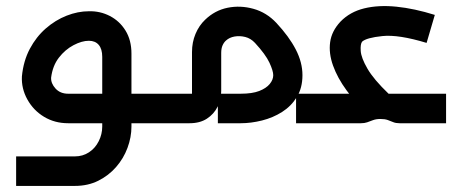

<svg xmlns="http://www.w3.org/2000/svg" viewBox="-20 -405 1534 631"><path d="M361 0V-97H513V0ZM33 206V109H226Q252 109 272.5 95.5Q293 82 304.5 59Q316 36 316 11V-218Q316 -244 304.5 -257.5Q293 -271 272 -271Q249 -271 221.5 -256.5Q194 -242 173.5 -215.5Q153 -189 148 -150Q147 -131 162.5 -114Q178 -97 204 -97H356V0H204Q160 0 125 -21Q90 -42 70 -78Q50 -114 52 -154Q57 -205 78 -244.5Q99 -284 130.5 -311.5Q162 -339 199 -353.5Q236 -368 272 -368Q309 -369 341 -352.5Q373 -336 392.5 -304.5Q412 -273 412 -229V11Q412 46 399 81Q386 116 361.5 144Q337 172 303 189Q269 206 226 206Z M953 0V-97H991V0ZM497 0V-97H622Q619 -93 616.5 -90.5Q614 -88 611 -85V-234Q611 -266 622.5 -293.5Q634 -321 654 -340Q686 -371 728 -379.5Q770 -388 813 -376Q856 -364 888 -330Q930 -285 952 -242.5Q974 -200 974 -158Q974 -116 955.5 -86Q937 -56 907 -37Q877 -18 841 -9Q805 0 771 0H696V-97H771Q809 -97 832 -106Q855 -115 866.5 -129Q878 -143 878 -158Q878 -172 865.5 -199Q853 -226 818 -264Q804 -279 786 -283.5Q768 -288 751 -285Q734 -282 723 -272Q716 -266 711.5 -256Q707 -246 707 -231V-106Q707 -78 695 -54Q683 -30 660 -15Q637 0 603 0Z M1189 -28Q1149 -67 1119 -108Q1089 -149 1074.5 -189.5Q1060 -230 1065 -266.5Q1070 -303 1099 -334Q1130 -366 1177 -377.5Q1224 -389 1283 -383Q1342 -377 1409 -356L1382 -264Q1290 -292 1237 -286.5Q1184 -281 1170 -268Q1164 -260 1165.5 -237.5Q1167 -215 1187.5 -179.5Q1208 -144 1257 -97ZM974 0V-97H1446V0H1293Q1281 0 1272.5 -3.5Q1264 -7 1254.5 -10.5Q1245 -14 1230 -14Q1216 -14 1205.5 -10Q1195 -6 1186.5 -3Q1178 0 1166 0Z"/></svg>

Font: Mada Medium
Style: Regular
Weight: 500
Designer: Khaled Hosny
Version: Version 1.5